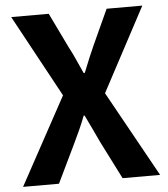

<svg xmlns="http://www.w3.org/2000/svg" viewBox="-53 -789 733 836"><g transform="rotate(-5 313.5 -370.5)"><path d="M14 0 222 -382 27 -741H191L265 -588Q279 -562 291.5 -534Q304 -506 320 -471H325Q339 -506 350.5 -534Q362 -562 374 -588L444 -741H600L405 -375L613 0H449L366 -164Q352 -193 338.5 -222.5Q325 -252 308 -286H304Q291 -252 277.5 -222.5Q264 -193 250 -164L171 0Z"/></g></svg>

Font: Chiron Sans HK TT
Style: Bold
Weight: 700
Designer: Ryoko NISHIZUKA 西塚涼子 (kana, bopomofo & ideographs); Paul D. Hunt (Latin, Greek & Cyrillic); Sandoll Communications 산돌커뮤니
Foundry: Adobe
Version: Version 2.022;hotconv 1.0.109;makeotfexe 2.5.65596